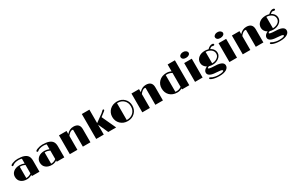

<svg xmlns="http://www.w3.org/2000/svg" viewBox="239 -2600 7004 4608"><g transform="rotate(-30 3741.5 -296.0)"><path d="M411.1 -32.2Q348.6 9.3 272.5 9.3Q171.4 9.3 110.4 -41.5Q46.9 -93.8 46.9 -186.5Q46.9 -268.6 109.9 -321.3Q174.3 -374.5 279.3 -374.5Q349.6 -374.5 411.1 -347.7V-481.9Q366.7 -494.6 332.8 -494.6Q298.8 -494.6 275.4 -491.7Q252 -488.8 231 -482.9Q185.5 -470.2 162.1 -448.7Q148.4 -436 137.2 -436Q126 -436 120.1 -441.7Q114.3 -447.3 114.3 -454.1Q114.3 -460.9 116.7 -466.6Q119.1 -472.2 126 -478Q140.6 -490.7 174.8 -503.4Q245.6 -530.3 316.9 -530.3Q533.7 -530.3 593.8 -426.8Q620.1 -380.9 620.1 -306.2V0H411.1ZM411.1 -309.6Q349.6 -339.4 288.6 -339.4Q278.8 -339.4 270 -337.9V-27.3Q272.5 -26.9 275.4 -26.9Q278.3 -26.9 281.2 -26.9Q348.1 -26.9 411.1 -74.2Z M1099.6 -32.2Q1037.1 9.3 960.9 9.3Q859.9 9.3 798.8 -41.5Q735.4 -93.8 735.4 -186.5Q735.4 -268.6 798.3 -321.3Q862.8 -374.5 967.8 -374.5Q1038.1 -374.5 1099.6 -347.7V-481.9Q1055.2 -494.6 1021.2 -494.6Q987.3 -494.6 963.9 -491.7Q940.4 -488.8 919.4 -482.9Q874 -470.2 850.6 -448.7Q836.9 -436 825.7 -436Q814.5 -436 808.6 -441.7Q802.7 -447.3 802.7 -454.1Q802.7 -460.9 805.2 -466.6Q807.6 -472.2 814.5 -478Q829.1 -490.7 863.3 -503.4Q934.1 -530.3 1005.4 -530.3Q1222.2 -530.3 1282.2 -426.8Q1308.6 -380.9 1308.6 -306.2V0H1099.6ZM1099.6 -309.6Q1038.1 -339.4 977.1 -339.4Q967.3 -339.4 958.5 -337.9V-27.3Q960.9 -26.9 963.9 -26.9Q966.8 -26.9 969.7 -26.9Q1036.6 -26.9 1099.6 -74.2Z M1822.8 -468.3Q1810.5 -476.1 1796.4 -476.1Q1782.2 -476.1 1767.1 -469.5Q1752 -462.9 1735.4 -451.2Q1700.7 -426.3 1671.4 -384.8V0H1461.4V-521.5H1671.4V-438Q1754.9 -530.3 1860.4 -530.3Q2032.7 -530.3 2032.7 -363.3V0H1822.8Z M2192.4 -690.9H2402.3V-318.4L2607.9 -467.3Q2637.2 -489.3 2654.8 -509.8Q2672.4 -530.3 2684.6 -530.3Q2706.5 -530.3 2706.5 -512.2Q2706.5 -498.5 2689.9 -484.9L2565.4 -388.7L2745.1 0H2526.9L2402.3 -275.4V0H2192.4Z M2789.1 -263.7Q2789.1 -322.3 2810.3 -370.4Q2831.5 -418.5 2868.7 -454.1Q2948.7 -530.3 3069.8 -530.3Q3193.4 -530.3 3271 -451.2Q3345.2 -376.5 3345.2 -262.2Q3345.2 -147.5 3269 -70.3Q3190.4 9.3 3067.9 9.3Q2948.2 9.3 2869.6 -66.4Q2789.1 -144.5 2789.1 -263.7ZM3054.2 -27.3Q3058.1 -26.9 3062 -26.9H3068.8Q3167.5 -26.9 3234.4 -87.9Q3305.7 -153.8 3305.7 -260.7Q3305.7 -365.2 3238.8 -430.2Q3172.9 -494.6 3068.4 -494.6H3061Q3057.6 -494.6 3054.2 -494.1Z M3831.5 -468.3Q3819.3 -476.1 3805.2 -476.1Q3791 -476.1 3775.9 -469.5Q3760.7 -462.9 3744.1 -451.2Q3709.5 -426.3 3680.2 -384.8V0H3470.2V-521.5H3680.2V-438Q3763.7 -530.3 3869.1 -530.3Q4041.5 -530.3 4041.5 -363.3V0H3831.5Z M4570.8 -26.9Q4509.8 9.3 4441.7 9.3Q4373.5 9.3 4322 -11Q4270.5 -31.2 4233.9 -67.4Q4157.7 -143.1 4157.7 -264.2Q4157.7 -376.5 4232.9 -451.2Q4313 -530.3 4441.9 -530.3Q4510.3 -530.3 4570.8 -500.5V-690.9H4772V0H4570.8ZM4432.1 -494.6Q4417 -494.6 4403.3 -492.7V-29.8Q4420.9 -26.9 4441.4 -26.9Q4509.3 -26.9 4570.8 -69.8V-457Q4504.9 -494.6 4432.1 -494.6Z M4927.2 -688.5Q4927.2 -719.2 4958.5 -741.2Q4991.7 -764.6 5028.8 -764.6Q5065.9 -764.6 5086.2 -757.3Q5106.4 -750 5120.6 -738.3Q5148.9 -714.4 5148.9 -682.6Q5148.9 -650.9 5116.7 -628.9Q5084.5 -606.9 5034.2 -606.9Q4983.9 -606.9 4955.6 -629.4Q4927.2 -651.9 4927.2 -688.5ZM4931.6 -521.5H5141.6V0H4931.6Z M5407.7 -159.2Q5364.3 -146 5364.3 -130.4Q5364.3 -115.2 5389.6 -109.4Q5439 -97.7 5525.4 -95.5Q5611.8 -93.3 5655.5 -82.3Q5699.2 -71.3 5725.1 -54.7Q5772 -23.9 5772 26.9Q5772 90.3 5709 129.9Q5639.2 173.3 5512.2 173.3Q5380.9 173.3 5295.4 134.3Q5264.6 119.1 5264.6 100.1Q5264.6 91.8 5270.8 86.9Q5276.9 82 5283.7 82Q5292 82 5302.7 88.4Q5327.6 102.5 5348.9 112.1Q5370.1 121.6 5415.5 130.4Q5460.9 139.2 5503.2 139.2Q5545.4 139.2 5572 135.5Q5598.6 131.8 5616.2 127Q5650.9 116.7 5650.9 104Q5650.9 92.3 5644 86.9Q5637.2 81.5 5626.2 77.4Q5615.2 73.2 5595.7 69.8Q5555.7 63 5486.8 59.6Q5418 56.2 5377.9 46.1Q5337.9 36.1 5312.5 20.5Q5263.2 -9.3 5263.2 -60.1Q5263.2 -133.3 5362.3 -178.7Q5316.9 -203.6 5290 -244.4Q5263.2 -285.2 5263.2 -332.8Q5263.2 -380.4 5281 -415.3Q5298.8 -450.2 5331.1 -475.6Q5398.9 -530.3 5506.3 -530.3Q5554.2 -530.3 5602.5 -515.6Q5671.9 -582.5 5731 -582.5Q5755.9 -582.5 5767.8 -574.2Q5779.8 -565.9 5779.8 -553.2Q5779.8 -540.5 5771.5 -534.9Q5763.2 -529.3 5755.9 -529.3Q5742.7 -529.3 5733.4 -532.2Q5719.7 -537.1 5705.6 -537.1Q5679.2 -537.1 5639.2 -500.5Q5718.8 -461.4 5743.2 -388.2Q5751 -363.8 5751 -328.4Q5751 -293 5730.5 -257.8Q5710 -222.7 5675.8 -197.3Q5604.5 -144.5 5508.3 -144.5Q5457.5 -143.6 5407.7 -159.2ZM5510.3 -180.2Q5589.4 -181.2 5646.5 -218.8Q5712.4 -261.7 5712.4 -335Q5712.4 -408.2 5647.5 -453.1Q5587.9 -494.1 5510.3 -495.6Z M5879.9 -688.5Q5879.9 -719.2 5911.1 -741.2Q5944.3 -764.6 5981.4 -764.6Q6018.6 -764.6 6038.8 -757.3Q6059.1 -750 6073.2 -738.3Q6101.6 -714.4 6101.6 -682.6Q6101.6 -650.9 6069.3 -628.9Q6037.1 -606.9 5986.8 -606.9Q5936.5 -606.9 5908.2 -629.4Q5879.9 -651.9 5879.9 -688.5ZM5884.3 -521.5H6094.2V0H5884.3Z M6615.2 -468.3Q6603 -476.1 6588.9 -476.1Q6574.7 -476.1 6559.6 -469.5Q6544.4 -462.9 6527.8 -451.2Q6493.2 -426.3 6463.9 -384.8V0H6253.9V-521.5H6463.9V-438Q6547.4 -530.3 6652.8 -530.3Q6825.2 -530.3 6825.2 -363.3V0H6615.2Z M7091.3 -159.2Q7047.9 -146 7047.9 -130.4Q7047.9 -115.2 7073.2 -109.4Q7122.6 -97.7 7209 -95.5Q7295.4 -93.3 7339.1 -82.3Q7382.8 -71.3 7408.7 -54.7Q7455.6 -23.9 7455.6 26.9Q7455.6 90.3 7392.6 129.9Q7322.8 173.3 7195.8 173.3Q7064.5 173.3 6979 134.3Q6948.2 119.1 6948.2 100.1Q6948.2 91.8 6954.3 86.9Q6960.4 82 6967.3 82Q6975.6 82 6986.3 88.4Q7011.2 102.5 7032.5 112.1Q7053.7 121.6 7099.1 130.4Q7144.5 139.2 7186.8 139.2Q7229 139.2 7255.6 135.5Q7282.2 131.8 7299.8 127Q7334.5 116.7 7334.5 104Q7334.5 92.3 7327.6 86.9Q7320.8 81.5 7309.8 77.4Q7298.8 73.2 7279.3 69.8Q7239.3 63 7170.4 59.6Q7101.6 56.2 7061.5 46.1Q7021.5 36.1 6996.1 20.5Q6946.8 -9.3 6946.8 -60.1Q6946.8 -133.3 7045.9 -178.7Q7000.5 -203.6 6973.6 -244.4Q6946.8 -285.2 6946.8 -332.8Q6946.8 -380.4 6964.6 -415.3Q6982.4 -450.2 7014.6 -475.6Q7082.5 -530.3 7189.9 -530.3Q7237.8 -530.3 7286.1 -515.6Q7355.5 -582.5 7414.6 -582.5Q7439.5 -582.5 7451.4 -574.2Q7463.4 -565.9 7463.4 -553.2Q7463.4 -540.5 7455.1 -534.9Q7446.8 -529.3 7439.5 -529.3Q7426.3 -529.3 7417 -532.2Q7403.3 -537.1 7389.2 -537.1Q7362.8 -537.1 7322.8 -500.5Q7402.3 -461.4 7426.8 -388.2Q7434.6 -363.8 7434.6 -328.4Q7434.6 -293 7414.1 -257.8Q7393.6 -222.7 7359.4 -197.3Q7288.1 -144.5 7191.9 -144.5Q7141.1 -143.6 7091.3 -159.2ZM7193.8 -180.2Q7272.9 -181.2 7330.1 -218.8Q7396 -261.7 7396 -335Q7396 -408.2 7331.1 -453.1Q7271.5 -494.1 7193.8 -495.6Z"/></g></svg>

Font: Limelight
Style: Regular
Weight: 400
Designer: Nicole Fally
Foundry: Nicole Fally
Version: Version 1.002